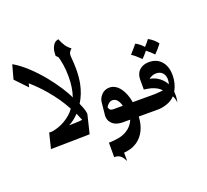

<svg xmlns="http://www.w3.org/2000/svg" viewBox="-152 -868 1409 1308"><g transform="rotate(-20 552.0 -214.0)"><path d="M436 -549Q436 -539 437 -532Q441 -493 441 -449Q441 -395 432 -347Q418 -277 382 -219Q412 -153 407 -132L375 -1Q370 -1 335 0Q300 1 214 2L93 4L120 -106H142Q192 -114 237 -140Q288 -170 314 -209Q288 -256 264.5 -290Q241 -324 205 -367Q160 -420 104 -469L97 -442L15 -528L43 -630Q92 -602 142 -555.5Q192 -509 236 -455Q275 -407 306.5 -358.5Q338 -310 353 -276Q375 -338 375 -420Q375 -468 368.5 -507.5Q362 -547 355 -567L340 -582Q340 -596 341.5 -610.5Q343 -625 350 -643Q365 -678 396 -682Q409 -650 422.5 -630Q436 -610 459 -593Q446 -581 441 -572Q436 -563 436 -549ZM361 -111Q350 -139 339 -163Q302 -124 264 -106Q276 -106 311 -107Q346 -108 361 -111Z M831 0H731Q725 112 651 165Q624 183 596.5 190Q569 197 553 197V254H550Q528 200 479 203V98Q517 97 549 91.5Q581 86 610 69Q651 45 669 0H618Q562 0 536 -30Q517 -50 517 -82L518 -92L527 -180Q530 -207 552.5 -230.5Q575 -254 610 -254Q653 -254 686 -210Q715 -170 726 -106H831ZM654 -106Q638 -166 599 -166Q586 -166 576 -158.5Q566 -151 560 -143Q554 -135 553 -132Q553 -126 559.5 -116Q566 -106 587 -106Z M878 -475Q909 -459 933 -431Q960 -460 970 -475Q988 -466 1006.5 -450Q1025 -434 1034 -420Q1010 -387 981 -359Q955 -386 930 -405Q913 -383 889 -359Q848 -400 825 -413Q867 -460 878 -475Z M1016 -77Q1017 -69 1017 -53Q1017 -34 1014.5 -19Q1012 -4 1011 0Q1008 -30 996 -50Q974 -25 938 -12.5Q902 0 871 0H814Q792 0 776.5 -15.5Q761 -31 761 -53Q761 -75 776.5 -90.5Q792 -106 814 -106H885Q906 -107 923 -108.5Q940 -110 946 -111Q930 -132 894 -146Q877 -153 855 -156.5Q833 -160 826 -161V-232Q826 -276 852.5 -300.5Q879 -325 922 -325Q976 -325 1008 -291Q1044 -253 1044 -186Q1044 -126 1016 -77ZM1004 -172Q1004 -198 989 -216Q972 -236 942 -236Q913 -236 888 -216Q926 -210 956 -187Q985 -164 998 -137Q1004 -149 1004 -172Z"/></g></svg>

Font: Katibeh
Style: Regular
Weight: 400
Designer: Arabic design by Kourosh Beigpour, Latin design by Eduardo Tunni, engineering by Lasse Fister
Version: Version 1.000